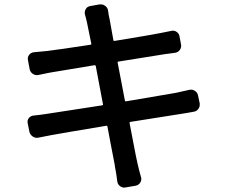

<svg xmlns="http://www.w3.org/2000/svg" viewBox="-20 -815 1040 882"><path d="M849.6 -402.3Q863.3 -405.3 875 -397.9Q886.7 -390.6 889.6 -377L897.5 -339.8Q897.5 -336.9 897.5 -333Q897.5 -323.2 891.6 -315.4Q883.8 -303.7 870.1 -301.8Q861.3 -299.8 840.3 -296.4Q819.3 -293 806.6 -291Q730.5 -279.3 578.1 -254.9Q574.2 -253.9 575.2 -250Q582 -214.8 590.3 -170.9Q598.6 -127 604 -100.1Q609.4 -73.2 612.3 -61.5Q620.1 -27.3 627.9 -1Q631.8 11.7 624.5 23.4Q617.2 35.2 603.5 38.1L557.6 45.9Q553.7 46.9 550.8 46.9Q541 46.9 531.2 40Q520.5 32.2 518.6 17.6Q516.6 2.9 515.6 -4.9Q514.6 -12.7 512.7 -24.4Q510.7 -36.1 508.8 -44.9Q507.8 -55.7 502.4 -82Q497.1 -108.4 488.8 -152.3Q480.5 -196.3 473.6 -233.4Q472.7 -238.3 468.8 -237.3Q274.4 -205.1 215.8 -194.3Q180.7 -187.5 156.2 -182.6Q142.6 -179.7 130.9 -187.5Q119.1 -195.3 115.2 -209L107.4 -248Q106.4 -252 106.4 -254.9Q106.4 -264.6 112.3 -272.5Q121.1 -283.2 134.8 -284.2Q164.1 -287.1 195.3 -292Q248 -299.8 449.2 -331.1Q454.1 -332 453.1 -335.9L419.9 -511.7Q418.9 -515.6 415 -515.6Q297.9 -496.1 209 -481.4Q183.6 -476.6 157.2 -470.7Q142.6 -467.8 130.9 -475.6Q119.1 -483.4 116.2 -497.1L108.4 -539.1Q105.5 -552.7 114.3 -563.5Q123 -574.2 136.7 -575.2Q165 -578.1 189.5 -580.1Q242.2 -585.9 395.5 -609.4Q400.4 -610.4 399.4 -614.3Q379.9 -708 379.9 -710Q375 -732.4 370.1 -749Q367.2 -761.7 374 -773.4Q380.9 -785.2 394.5 -787.1L437.5 -794.9Q440.4 -794.9 443.4 -794.9Q454.1 -794.9 462.9 -788.1Q474.6 -780.3 476.6 -765.6Q479.5 -741.2 483.4 -727.5Q487.3 -705.1 501 -629.9Q502 -626 505.9 -627Q678.7 -655.3 716.8 -663.1Q743.2 -668 765.6 -672.9Q779.3 -676.8 791 -668.9Q802.7 -661.1 804.7 -647.5L811.5 -611.3Q814.5 -597.7 806.2 -585.9Q797.9 -574.2 783.2 -572.3Q782.2 -572.3 738.3 -566.4Q711.9 -561.5 524.4 -532.2Q519.5 -532.2 520.5 -527.3L553.7 -353.5Q554.7 -348.6 559.6 -349.6Q727.5 -377.9 789.1 -388.7Q831.1 -397.5 849.6 -402.3Z"/></svg>

Font: Gen Jyuu Gothic L Monospace Medium
Style: Regular
Weight: 500
Designer: [Source Han Sans]
Ryoko NISHIZUKA  (kana & ideographs); Paul D. Hunt (Latin, Greek & Cyrillic); Wenlong ZHANG  (bopomofo
Version: Version 1.002.20150607